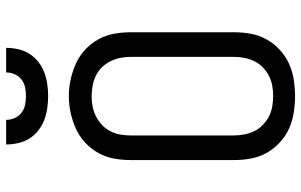

<svg xmlns="http://www.w3.org/2000/svg" viewBox="-202 -794 1003 640"><g transform="rotate(-90 300.0 -473.5)"><path d="M300 8Q272 8 244 3.5Q216 -1 191 -12.5Q166 -24 145 -43.5Q124 -63 110.5 -87.5Q97 -112 92 -139.5Q87 -167 87 -195V-540Q87 -568 92 -595.5Q97 -623 110.5 -647.5Q124 -672 145 -691.5Q166 -711 191.5 -722.5Q217 -734 244.5 -740Q272 -746 300 -746Q328 -746 355.5 -740Q383 -734 408.5 -722.5Q434 -711 455 -691.5Q476 -672 489.5 -647.5Q503 -623 508 -595.5Q513 -568 513 -540V-195Q513 -167 508 -139.5Q503 -112 489.5 -87.5Q476 -63 455 -43.5Q434 -24 409 -12.5Q384 -1 356 3.5Q328 8 300 8ZM300 -65Q317 -65 334.5 -68Q352 -71 367.5 -79Q383 -87 396 -99.5Q409 -112 416.5 -127.5Q424 -143 427.5 -160.5Q431 -178 431 -195V-540Q431 -558 427.5 -575Q424 -592 416 -608Q408 -624 395.5 -636.5Q383 -649 367 -656.5Q351 -664 333.5 -667Q316 -670 298 -670Q281 -670 264 -666.5Q247 -663 231.5 -655Q216 -647 203.5 -635Q191 -623 183 -607.5Q175 -592 172 -574.5Q169 -557 169 -540V-195Q169 -178 172.5 -160.5Q176 -143 183.5 -127.5Q191 -112 204 -99.5Q217 -87 232.5 -79Q248 -71 265.5 -68Q283 -65 300 -65ZM300 -815Q280 -815 259.5 -818Q239 -821 220.5 -828Q202 -835 185.5 -848Q169 -861 158.5 -878Q148 -895 143.5 -915Q139 -935 139 -955H221Q221 -940 227 -926.5Q233 -913 244.5 -904Q256 -895 270.5 -892Q285 -889 300 -889Q315 -889 329.5 -892Q344 -895 355.5 -904Q367 -913 373 -926.5Q379 -940 379 -955H461Q461 -935 456.5 -915Q452 -895 441.5 -878Q431 -861 414.5 -848Q398 -835 379.5 -828Q361 -821 340.5 -818Q320 -815 300 -815Z"/></g></svg>

Font: Iosevka Curly Slab Extended
Style: Regular
Weight: 400
Width: 7
Monospace: yes
Designer: Belleve Invis
Foundry: Belleve Invis
Version: Version 11.1.0; ttfautohint (v1.8.3)